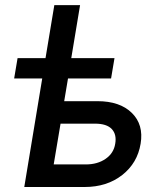

<svg xmlns="http://www.w3.org/2000/svg" viewBox="-20 -748 629 768"><path d="M36.6 -434.1 50.3 -515.6H162.1L197.3 -727.5H300.3L265.1 -515.6H438L424.3 -434.1H252L236.8 -343.3H370.1Q459.5 -343.3 507.3 -296.4Q555.2 -249.5 542.5 -173.3Q529.8 -95.7 468.8 -47.9Q407.7 0 318.4 0H77.1L148.9 -434.1ZM222.2 -253.4 194.8 -90.3H323.2Q370.1 -90.3 402.6 -112.8Q435.1 -135.3 440.9 -173.3Q447.3 -210.4 427 -231.9Q406.7 -253.4 359.9 -253.4Z"/></svg>

Font: Inter Display Medium
Style: Italic
Weight: 500
Italic angle: -9.39999°
Designer: Rasmus Andersson
Foundry: rsms
Version: Version 4.000;git-a52131595